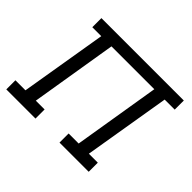

<svg xmlns="http://www.w3.org/2000/svg" viewBox="-139 -697 865 865"><g transform="rotate(45 293.5 -265.0)"><path d="M-13 0V-58H51L120 -472H63V-530H588V-472H524L455 -58H512V0H326V-58H390L458 -472H185L117 -58H173V0Z"/></g></svg>

Font: Iosevka Slab LtExObl
Style: Regular
Weight: 300
Width: 7
Italic angle: -9°
Monospace: yes
Designer: Belleve Invis
Foundry: Belleve Invis
Version: Version 11.1.0; ttfautohint (v1.8.3)